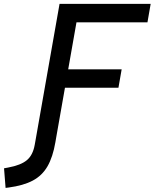

<svg xmlns="http://www.w3.org/2000/svg" viewBox="-135 -713 778 966"><path d="M55.7 -73.7H156.7L143.6 2.9Q130.9 77.1 104 123.8Q77.1 170.4 29.8 195.6Q-17.6 220.7 -91.8 230.5L-106.9 232.4L-114.7 133.8L-93.8 129.9Q-30.3 118.2 0 93Q30.3 67.9 39.6 16.1ZM42.5 0 164.6 -693.4H266.1L144 0ZM119.6 -271.5 136.2 -364.3H477.1L460.9 -271.5ZM148.4 -600.6 164.6 -693.4H623L606.9 -600.6Z"/></svg>

Font: Cascadia Code PL
Style: Italic
Weight: 400
Italic angle: -10°
Monospace: yes
Designer: Aaron Bell
Foundry: Saja Typeworks
Version: Version 2404.023